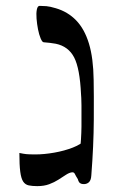

<svg xmlns="http://www.w3.org/2000/svg" viewBox="-20 -624 394 654"><path d="M107 10Q90 10 78 7.5Q66 5 59 -5.5Q52 -16 49 -39Q46 -62 46 -103Q60 -100 69.5 -99Q79 -98 101 -98Q130 -98 164.5 -104Q199 -110 228.5 -121.5Q258 -133 272 -150L252 -107Q257 -150 257.5 -192.5Q258 -235 257.5 -265.5Q257 -296 256 -303Q252 -391 232.5 -428.5Q213 -466 170 -475Q160 -477 150 -478Q140 -479 129 -480Q124 -480 118.5 -493Q113 -506 109.5 -524Q106 -542 104.5 -560.5Q103 -579 105.5 -591.5Q108 -604 115 -604Q126 -604 138 -603Q150 -602 170 -596Q211 -584 239.5 -554.5Q268 -525 283 -475.5Q298 -426 299 -352Q300 -304 299.5 -216Q299 -128 291 -26Q290 -9 282 -2.5Q274 4 263 3Q258 3 253 0Q248 -3 245 -14Q238 -25 235 -31.5Q232 -38 225 -37Q216 -36 204.5 -28.5Q193 -21 179 -12Q165 -3 147.5 3.5Q130 10 107 10Z"/></svg>

Font: Noto Rashi Hebrew
Style: Regular
Weight: 400
Version: Version 1.006